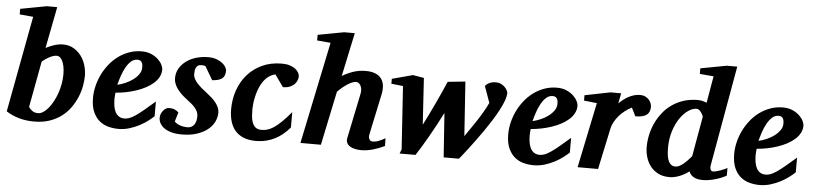

<svg xmlns="http://www.w3.org/2000/svg" viewBox="-44 -982 5258 1240"><g transform="rotate(5 2584.5 -362.5)"><path d="M361.8 -307.1Q361.8 -338.4 356.9 -360.6Q352.1 -382.8 344.5 -397Q336.9 -411.1 327.9 -417.5Q318.8 -423.8 310.1 -423.8Q289.1 -423.8 263.4 -410.6Q237.8 -397.5 214.8 -377.9L159.2 -79.1Q167 -66.4 181.9 -55.2Q196.8 -43.9 220.2 -43.9Q236.8 -43.9 253.7 -54.9Q270.5 -65.9 286.1 -84.7Q301.8 -103.5 315.7 -128.9Q329.6 -154.3 339.8 -183.6Q350.1 -212.9 356 -244.4Q361.8 -275.9 361.8 -307.1ZM501 -311Q501 -281.2 494.6 -245.6Q488.3 -210 473.6 -174.1Q459 -138.2 435.8 -104.7Q412.6 -71.3 379.2 -45.2Q345.7 -19 301 -3.4Q256.3 12.2 199.2 12.2Q144.5 12.2 99.4 -1.2Q54.2 -14.6 18.1 -38.1L134.8 -661.1L46.9 -668.9V-705.1L215.8 -736.8H284.2L231.9 -467.8Q259.3 -481.9 287.8 -491Q316.4 -500 342.8 -500Q382.8 -500 412.6 -482.2Q442.4 -464.4 462.2 -437Q481.9 -409.7 491.5 -376Q501 -342.3 501 -311Z M865.2 -396Q865.2 -404.8 864 -413.3Q862.8 -421.9 859.1 -428.7Q855.5 -435.5 848.4 -439.7Q841.3 -443.8 830.1 -443.8Q806.6 -443.8 788.3 -427.2Q770 -410.6 755.9 -385Q741.7 -359.4 731.4 -328.9Q721.2 -298.3 714.4 -271Q740.2 -276.9 767.1 -288.6Q793.9 -300.3 815.7 -316.7Q837.4 -333 851.3 -353Q865.2 -373 865.2 -396ZM995.1 -395Q995.1 -368.7 983.2 -346.2Q971.2 -323.7 950.2 -305.2Q929.2 -286.6 901.1 -271.7Q873 -256.8 841.1 -246.1Q809.1 -235.4 774.7 -228.5Q740.2 -221.7 707 -219.2Q706.1 -210 705.1 -198.2Q704.1 -186.5 704.1 -178.2Q704.1 -152.3 708 -130.4Q711.9 -108.4 720.7 -92.3Q729.5 -76.2 743.9 -67.1Q758.3 -58.1 779.3 -58.1Q795.4 -58.1 812 -64.5Q828.6 -70.8 850.6 -85.7Q872.6 -100.6 901.9 -125Q931.2 -149.4 972.2 -185.1V-89.8Q957.5 -75.7 934.1 -57.9Q910.6 -40 880.9 -24.4Q851.1 -8.8 816.9 1.7Q782.7 12.2 746.1 12.2Q713.4 12.2 681.2 3.9Q648.9 -4.4 623.3 -25.4Q597.7 -46.4 581.5 -82.3Q565.4 -118.2 565.4 -173.8Q565.4 -211.9 575 -251Q584.5 -290 602.1 -326.2Q619.6 -362.3 645 -394Q670.4 -425.8 702.4 -449.2Q734.4 -472.7 772.5 -486.3Q810.5 -500 853 -500Q889.6 -500 916.5 -487.8Q943.4 -475.6 960.9 -458.7Q978.5 -441.9 986.8 -424.1Q995.1 -406.2 995.1 -395Z M1406.2 -422.9Q1406.2 -389.2 1387.2 -373Q1368.2 -356.9 1322.3 -354L1271 -440.9Q1267.6 -441.9 1263.7 -442.9Q1260.3 -443.8 1255.4 -444.3Q1250.5 -444.8 1245.1 -444.8Q1230 -444.8 1221.7 -438.7Q1213.4 -432.6 1209.2 -423.3Q1205.1 -414.1 1204.1 -403.1Q1203.1 -392.1 1203.1 -382.8Q1203.1 -367.2 1210.9 -352.5Q1218.8 -337.9 1231.4 -324Q1244.1 -310.1 1260 -296.6Q1275.9 -283.2 1292 -271Q1309.1 -257.8 1325 -243.9Q1340.8 -230 1353.3 -214.6Q1365.7 -199.2 1373 -182.6Q1380.4 -166 1380.4 -147.9Q1380.4 -119.1 1366.7 -90.3Q1353 -61.5 1325.2 -38.8Q1297.4 -16.1 1255.4 -2Q1213.4 12.2 1157.2 12.2Q1117.7 12.2 1089.1 4.2Q1060.5 -3.9 1042 -17.3Q1023.4 -30.8 1014.4 -47.9Q1005.4 -64.9 1005.4 -83Q1005.4 -96.2 1010.3 -108.4Q1015.1 -120.6 1023.2 -130.1Q1031.2 -139.6 1041 -145.3Q1050.8 -150.9 1061 -150.9Q1083 -150.9 1098.1 -144.3Q1113.3 -137.7 1123 -127L1105 -67.9Q1110.4 -60.5 1120.1 -54.7Q1129.9 -48.8 1141.4 -44.9Q1152.8 -41 1164.8 -39.1Q1176.8 -37.1 1187 -37.1Q1217.3 -37.1 1232.2 -57.9Q1247.1 -78.6 1247.1 -113.8Q1247.1 -128.9 1241.2 -142.3Q1235.4 -155.8 1224.6 -168.5Q1213.9 -181.2 1198.7 -193.6Q1183.6 -206.1 1165 -220.2Q1149.4 -231.9 1134.5 -246.1Q1119.6 -260.3 1107.9 -276.1Q1096.2 -292 1089.1 -309.6Q1082 -327.1 1082 -346.2Q1082 -381.3 1098.6 -409.7Q1115.2 -438 1143.1 -458.3Q1170.9 -478.5 1207.5 -489.3Q1244.1 -500 1284.2 -500Q1315.4 -500 1338.4 -491.5Q1361.3 -482.9 1376.5 -470.9Q1391.6 -459 1398.9 -445.6Q1406.2 -432.1 1406.2 -422.9Z M1877.4 -425.8Q1877.4 -417 1873 -403.8Q1868.7 -390.6 1857.7 -378.4Q1846.7 -366.2 1828.1 -357.7Q1809.6 -349.1 1781.2 -349.1L1726.1 -426.8Q1697.8 -420.4 1677.2 -403.3Q1656.7 -386.2 1642.6 -363.3Q1628.4 -340.3 1619.4 -314Q1610.4 -287.6 1605.5 -263.2Q1600.6 -238.8 1598.9 -219Q1597.2 -199.2 1597.2 -189Q1597.2 -166 1599.1 -143.3Q1601.1 -120.6 1608.2 -102.5Q1615.2 -84.5 1629.2 -73.2Q1643.1 -62 1667.5 -62Q1686 -62 1705.1 -67.4Q1724.1 -72.8 1746.3 -87.4Q1768.6 -102.1 1795.2 -127.7Q1821.8 -153.3 1855.5 -193.8V-94.2Q1835 -69.8 1811.5 -50.3Q1788.1 -30.8 1761 -16.8Q1733.9 -2.9 1702.9 4.6Q1671.9 12.2 1636.2 12.2Q1590.3 12.2 1557.1 -1.5Q1523.9 -15.1 1502.4 -40Q1481 -64.9 1470.7 -100.1Q1460.4 -135.3 1460.4 -178.2Q1460.4 -243.2 1480.7 -301.5Q1501 -359.9 1539.8 -404.1Q1578.6 -448.2 1634.5 -474.1Q1690.4 -500 1762.2 -500Q1792 -500 1813.7 -492.9Q1835.4 -485.8 1849.6 -474.9Q1863.8 -463.9 1870.6 -450.9Q1877.4 -438 1877.4 -425.8Z M2471.2 -27.8Q2433.6 -9.8 2395.3 1.2Q2356.9 12.2 2317.4 12.2Q2299.8 12.2 2281.5 8.5Q2263.2 4.9 2249 -3.4Q2234.9 -11.7 2227.5 -25.1Q2220.2 -38.6 2224.1 -58.1L2284.2 -349.1Q2288.1 -367.2 2285.9 -381.1Q2283.7 -395 2278.3 -404.5Q2272.9 -414.1 2265.1 -418.9Q2257.3 -423.8 2250 -423.8Q2238.8 -423.8 2224.6 -418.2Q2210.4 -412.6 2194.8 -402.6Q2179.2 -392.6 2162.8 -379.2Q2146.5 -365.7 2131.3 -350.1L2058.1 0H1925.3L2063 -661.1L1975.1 -668.9V-705.1L2144 -736.8H2213.4L2153.3 -454.1Q2183.6 -472.7 2222.2 -486.3Q2260.7 -500 2305.2 -500Q2342.8 -500 2367.7 -489.7Q2392.6 -479.5 2406.5 -460.9Q2420.4 -442.4 2423.6 -416.3Q2426.8 -390.1 2420.4 -358.9L2364.3 -94.2Q2361.8 -81.5 2363.5 -73.2Q2365.2 -64.9 2369.1 -59.6Q2373 -54.2 2377.9 -52Q2382.8 -49.8 2387.2 -49.8Q2409.2 -49.8 2428.5 -57.6Q2447.8 -65.4 2470.2 -78.1Z M3228 -437Q3228 -416 3217.3 -387Q3206.5 -357.9 3188.7 -324.2Q3170.9 -290.5 3147.9 -254.2Q3125 -217.8 3100.3 -182.1Q3075.7 -146.5 3051.5 -114Q3027.3 -81.5 3007.3 -55.2Q2987.3 -28.8 2973.1 -11.2Q2959 6.3 2954.1 12.2H2855L2835 -273.9Q2815.4 -235.4 2794.4 -196Q2773.4 -156.7 2752.2 -119.6Q2731 -82.5 2710.7 -48.8Q2690.4 -15.1 2672.4 12.2H2569.3L2580.1 -15.1L2553.2 -423.8L2477.1 -432.1V-463.9L2611.3 -500L2683.1 -487.8L2702.1 -186Q2719.2 -219.2 2736.8 -255.4Q2754.4 -291.5 2771.7 -328.4Q2789.1 -365.2 2805.9 -402.6Q2822.8 -439.9 2838.4 -476.1L2952.1 -487.8L2976.1 -136.2Q2993.2 -161.1 3012.9 -189.7Q3032.7 -218.3 3052 -247.8Q3071.3 -277.3 3088.4 -307.1Q3105.5 -336.9 3118.2 -363.8L3080.1 -470.2Q3082 -473.1 3087.2 -478.3Q3092.3 -483.4 3100.3 -488Q3108.4 -492.7 3119.9 -496.3Q3131.3 -500 3147 -500Q3167.5 -500 3182.6 -492.7Q3197.8 -485.4 3207.8 -475.1Q3217.8 -464.8 3222.9 -454.1Q3228 -443.4 3228 -437Z M3557.1 -396Q3557.1 -404.8 3555.9 -413.3Q3554.7 -421.9 3551 -428.7Q3547.4 -435.5 3540.3 -439.7Q3533.2 -443.8 3522 -443.8Q3498.5 -443.8 3480.2 -427.2Q3461.9 -410.6 3447.8 -385Q3433.6 -359.4 3423.3 -328.9Q3413.1 -298.3 3406.2 -271Q3432.1 -276.9 3459 -288.6Q3485.8 -300.3 3507.6 -316.7Q3529.3 -333 3543.2 -353Q3557.1 -373 3557.1 -396ZM3687 -395Q3687 -368.7 3675 -346.2Q3663.1 -323.7 3642.1 -305.2Q3621.1 -286.6 3593 -271.7Q3564.9 -256.8 3533 -246.1Q3501 -235.4 3466.6 -228.5Q3432.1 -221.7 3398.9 -219.2Q3397.9 -210 3397 -198.2Q3396 -186.5 3396 -178.2Q3396 -152.3 3399.9 -130.4Q3403.8 -108.4 3412.6 -92.3Q3421.4 -76.2 3435.8 -67.1Q3450.2 -58.1 3471.2 -58.1Q3487.3 -58.1 3503.9 -64.5Q3520.5 -70.8 3542.5 -85.7Q3564.5 -100.6 3593.8 -125Q3623 -149.4 3664.1 -185.1V-89.8Q3649.4 -75.7 3626 -57.9Q3602.5 -40 3572.8 -24.4Q3543 -8.8 3508.8 1.7Q3474.6 12.2 3438 12.2Q3405.3 12.2 3373 3.9Q3340.8 -4.4 3315.2 -25.4Q3289.6 -46.4 3273.4 -82.3Q3257.3 -118.2 3257.3 -173.8Q3257.3 -211.9 3266.8 -251Q3276.4 -290 3293.9 -326.2Q3311.5 -362.3 3336.9 -394Q3362.3 -425.8 3394.3 -449.2Q3426.3 -472.7 3464.4 -486.3Q3502.4 -500 3544.9 -500Q3581.5 -500 3608.4 -487.8Q3635.3 -475.6 3652.8 -458.7Q3670.4 -441.9 3678.7 -424.1Q3687 -406.2 3687 -395Z M4160.2 -429.2Q4160.2 -394.5 4138.2 -377.2Q4116.2 -359.9 4064.9 -359.9L4038.1 -414.1Q4014.6 -402.3 3993.4 -386Q3972.2 -369.6 3955.6 -350.1Q3939 -330.6 3927.2 -308.6Q3915.5 -286.6 3911.1 -264.2L3855 0H3722.2L3810.1 -422.9L3726.1 -432.1V-466.8L3892.1 -500H3960.9L3948.2 -433.1Q3961.4 -446.8 3977.3 -459Q3993.2 -471.2 4010.7 -480.5Q4028.3 -489.7 4046.9 -494.9Q4065.4 -500 4084 -500Q4103.5 -500 4117.9 -492.9Q4132.3 -485.8 4141.6 -475.3Q4150.9 -464.8 4155.5 -452.4Q4160.2 -439.9 4160.2 -429.2Z M4499 -394Q4499.5 -396 4496.1 -403.8Q4492.7 -411.6 4486.8 -420.4Q4481 -429.2 4472.9 -436Q4464.8 -442.9 4456.1 -442.9Q4429.7 -442.9 4401.1 -423.3Q4372.6 -403.8 4348.4 -368.4Q4324.2 -333 4308.6 -283.7Q4293 -234.4 4293 -174.8Q4293 -114.3 4307.6 -86.7Q4322.3 -59.1 4350.1 -59.1Q4362.8 -59.1 4375.7 -65.4Q4388.7 -71.8 4401.6 -82.5Q4414.6 -93.3 4427.5 -106.7Q4440.4 -120.1 4453.1 -134.8ZM4578.1 -89.8Q4575.7 -77.6 4576.9 -69.6Q4578.1 -61.5 4580.8 -56.9Q4583.5 -52.2 4587.4 -50.5Q4591.3 -48.8 4594.2 -48.8Q4604.5 -48.8 4617.2 -52Q4629.9 -55.2 4642.8 -59.8Q4655.8 -64.5 4667.2 -69.6Q4678.7 -74.7 4687 -79.1V-29.8Q4674.3 -22.5 4656.2 -14.9Q4638.2 -7.3 4617.7 -1.2Q4597.2 4.9 4575.9 8.5Q4554.7 12.2 4535.2 12.2Q4497.1 12.2 4475.1 -0.5Q4453.1 -13.2 4444.8 -36.1Q4431.6 -25.9 4416.3 -17.1Q4400.9 -8.3 4384.5 -1.7Q4368.2 4.9 4351.6 8.5Q4335 12.2 4318.8 12.2Q4275.4 12.2 4244.4 -3.9Q4213.4 -20 4193.6 -46.1Q4173.8 -72.3 4164.6 -104.5Q4155.3 -136.7 4155.3 -168.9Q4155.3 -207 4163.6 -246.6Q4171.9 -286.1 4188.7 -322.8Q4205.6 -359.4 4230.7 -391.8Q4255.9 -424.3 4289.6 -448.2Q4323.2 -472.2 4365.5 -486.1Q4407.7 -500 4458 -500Q4476.6 -500 4491.5 -495.6Q4506.3 -491.2 4516.1 -487.8L4545.9 -661.1L4456.1 -668.9V-705.1L4625 -736.8H4692.9Z M5022 -396Q5022 -404.8 5020.8 -413.3Q5019.5 -421.9 5015.9 -428.7Q5012.2 -435.5 5005.1 -439.7Q4998 -443.8 4986.8 -443.8Q4963.4 -443.8 4945.1 -427.2Q4926.8 -410.6 4912.6 -385Q4898.4 -359.4 4888.2 -328.9Q4877.9 -298.3 4871.1 -271Q4897 -276.9 4923.8 -288.6Q4950.7 -300.3 4972.4 -316.7Q4994.1 -333 5008.1 -353Q5022 -373 5022 -396ZM5151.9 -395Q5151.9 -368.7 5139.9 -346.2Q5127.9 -323.7 5106.9 -305.2Q5085.9 -286.6 5057.9 -271.7Q5029.8 -256.8 4997.8 -246.1Q4965.8 -235.4 4931.4 -228.5Q4897 -221.7 4863.8 -219.2Q4862.8 -210 4861.8 -198.2Q4860.8 -186.5 4860.8 -178.2Q4860.8 -152.3 4864.7 -130.4Q4868.7 -108.4 4877.4 -92.3Q4886.2 -76.2 4900.6 -67.1Q4915 -58.1 4936 -58.1Q4952.1 -58.1 4968.8 -64.5Q4985.4 -70.8 5007.3 -85.7Q5029.3 -100.6 5058.6 -125Q5087.9 -149.4 5128.9 -185.1V-89.8Q5114.3 -75.7 5090.8 -57.9Q5067.4 -40 5037.6 -24.4Q5007.8 -8.8 4973.6 1.7Q4939.5 12.2 4902.8 12.2Q4870.1 12.2 4837.9 3.9Q4805.7 -4.4 4780 -25.4Q4754.4 -46.4 4738.3 -82.3Q4722.2 -118.2 4722.2 -173.8Q4722.2 -211.9 4731.7 -251Q4741.2 -290 4758.8 -326.2Q4776.4 -362.3 4801.8 -394Q4827.1 -425.8 4859.1 -449.2Q4891.1 -472.7 4929.2 -486.3Q4967.3 -500 5009.8 -500Q5046.4 -500 5073.2 -487.8Q5100.1 -475.6 5117.7 -458.7Q5135.3 -441.9 5143.6 -424.1Q5151.9 -406.2 5151.9 -395Z"/></g></svg>

Font: Charis SIL Viet
Style: Bold Italic
Weight: 700
Italic angle: -11°
Foundry: SIL International
Version: Version 5.000